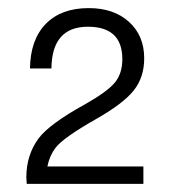

<svg xmlns="http://www.w3.org/2000/svg" viewBox="-20 -740 427 474"><path d="M334 -329V-286H46Q45 -298 45 -302Q45 -357 75 -398Q102 -434 189 -482Q244 -513 263 -535.5Q282 -558 282 -594Q282 -674 197 -674Q108 -674 107 -571H54Q55 -642 93 -681Q131 -720 199 -720Q261 -720 298.5 -686Q336 -652 336 -596Q336 -549 310 -516.5Q284 -484 217 -446Q136 -400 117 -375Q102 -355 97 -329Z"/></svg>

Font: Almarai Light
Style: Regular
Weight: 300
Designer: Boutros International 2019
Foundry: Created by Boutros International 2019
Version: Version 1.10